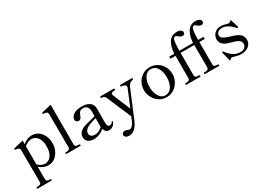

<svg xmlns="http://www.w3.org/2000/svg" viewBox="-13 -1661 3855 2808"><g transform="rotate(-30 1914.5 -256.5)"><path d="M566 -240Q566 -172 538.5 -114.5Q511 -57 464 -22.5Q417 12 361 12Q272 12 206 -50V158Q206 185 222.5 193.5Q239 202 268 202H279Q287 202 287 215Q287 228 279 228H46Q38 228 38 215Q38 202 46 202H58Q87 202 104 193.5Q121 185 121 158L118 -376Q118 -397 109.5 -407.5Q101 -418 87 -421.5Q73 -425 47 -428Q38 -429 38 -444Q38 -451 44 -452Q57 -457 206 -491V-430Q275 -491 358 -491Q418 -491 465.5 -458Q513 -425 539.5 -367.5Q566 -310 566 -240ZM468 -247Q468 -314 447.5 -359Q427 -404 394.5 -425.5Q362 -447 326 -447Q298 -447 264.5 -432.5Q231 -418 206 -394V-88Q230 -63 263 -47.5Q296 -32 327 -32Q354 -32 386 -49.5Q418 -67 443 -115Q468 -163 468 -247Z M663 -1Q655 -1 655 -14Q655 -27 663 -27H675Q704 -27 721 -35.5Q738 -44 738 -71L736 -626Q736 -657 718.5 -667Q701 -677 665 -678Q658 -678 656.5 -682Q655 -686 655 -693Q655 -700 661 -702Q691 -709 743 -721.5Q795 -734 823 -740V-71Q823 -44 840.5 -35.5Q858 -27 887 -27H899Q906 -27 906 -14Q906 -1 899 -1Z M1489 -76 1488 -70Q1474 -29 1443 -8.5Q1412 12 1382 12Q1349 12 1328.5 -7Q1308 -26 1299 -58Q1263 -23 1215.5 -4.5Q1168 14 1121 14Q1061 14 1026 -14Q991 -42 991 -90Q991 -128 1008.5 -155.5Q1026 -183 1064 -205Q1087 -218 1121 -228Q1155 -238 1206 -250Q1224 -255 1246.5 -260.5Q1269 -266 1296 -274V-317Q1296 -368 1291.5 -391.5Q1287 -415 1272 -433Q1252 -459 1203 -459Q1170 -459 1150.5 -441.5Q1131 -424 1118 -384Q1101 -329 1063 -329Q1044 -329 1028 -341.5Q1012 -354 1012 -375Q1012 -394 1026.5 -420.5Q1041 -447 1083.5 -469Q1126 -491 1205 -491Q1255 -491 1295.5 -475.5Q1336 -460 1355 -436Q1371 -415 1376.5 -392.5Q1382 -370 1382 -337Q1382 -282 1381 -245L1380 -113Q1380 -71 1394 -57.5Q1408 -44 1423 -44Q1436 -44 1449.5 -52Q1463 -60 1474 -78Q1477 -83 1481 -83Q1489 -83 1489 -76ZM1294 -93Q1293 -99 1293 -111L1295 -240Q1187 -214 1136 -183Q1085 -152 1085 -102Q1085 -74 1105 -55Q1125 -36 1167 -36Q1200 -36 1233.5 -50.5Q1267 -65 1294 -93Z M2048 -482Q2055 -482 2055 -469Q2055 -456 2045 -455Q1991 -451 1962 -392Q1945 -354 1828 -72Q1799 -1 1785 32Q1771 65 1768 73Q1725 167 1681.5 197.5Q1638 228 1593 228Q1561 228 1541 213.5Q1521 199 1521 178Q1521 157 1534 144.5Q1547 132 1569 132Q1589 132 1611 142Q1629 151 1646 151Q1667 151 1688.5 130Q1710 109 1727 73L1760 -3L1585 -412Q1573 -438 1557 -446.5Q1541 -455 1515 -455Q1508 -455 1508 -469Q1508 -482 1515 -482H1742Q1750 -482 1750 -469Q1750 -455 1742 -455Q1712 -454 1694 -445.5Q1676 -437 1676 -422Q1676 -415 1680 -408Q1700 -358 1737 -268Q1774 -178 1804 -107L1923 -395Q1925 -401 1925 -411Q1925 -433 1901.5 -444Q1878 -455 1850 -455Q1843 -455 1843 -469Q1843 -482 1850 -482Z M2110 -239Q2110 -303 2139 -361Q2168 -419 2223 -455Q2278 -491 2350 -491Q2423 -491 2478 -455Q2533 -419 2562.5 -361Q2592 -303 2592 -239Q2592 -178 2562.5 -119.5Q2533 -61 2477.5 -23.5Q2422 14 2350 14Q2278 14 2223.5 -23.5Q2169 -61 2139.5 -119.5Q2110 -178 2110 -239ZM2496 -239Q2496 -336 2457.5 -397.5Q2419 -459 2350 -459Q2283 -459 2244 -397.5Q2205 -336 2205 -239Q2205 -179 2222.5 -128.5Q2240 -78 2272.5 -48.5Q2305 -19 2350 -19Q2418 -19 2457 -82.5Q2496 -146 2496 -239Z M3357 -685Q3357 -667 3346 -656.5Q3335 -646 3316 -646Q3296 -646 3283.5 -653Q3271 -660 3257 -673Q3246 -684 3236.5 -689.5Q3227 -695 3215 -695Q3196 -695 3186 -674.5Q3176 -654 3171 -610Q3165 -559 3165 -482H3256V-446H3165V-70Q3165 -43 3182 -34.5Q3199 -26 3228 -26H3240Q3247 -26 3247 -13Q3247 0 3240 0H3002Q2994 0 2994 -13Q2994 -26 3002 -26H3015Q3044 -26 3061.5 -34.5Q3079 -43 3079 -70V-446H2848V-70Q2848 -43 2865 -34.5Q2882 -26 2911 -26H2924Q2931 -26 2931 -13Q2931 0 2924 0H2685Q2678 0 2678 -13Q2678 -26 2685 -26H2698Q2727 -26 2744.5 -34.5Q2762 -43 2762 -70V-446H2677V-482H2762Q2767 -596 2813.5 -668.5Q2860 -741 2952 -741Q2993 -741 3016.5 -724.5Q3040 -708 3040 -685Q3040 -667 3029 -656.5Q3018 -646 2999 -646Q2979 -646 2966.5 -653Q2954 -660 2940 -673Q2929 -684 2919.5 -689.5Q2910 -695 2898 -695Q2880 -695 2869 -674Q2858 -653 2854 -610Q2848 -559 2848 -482H3079Q3084 -596 3130.5 -668.5Q3177 -741 3268 -741Q3309 -741 3333 -724.5Q3357 -708 3357 -685Z M3379 -138 3378 -143Q3378 -150 3386 -153Q3388 -154 3392 -154Q3399 -154 3403 -147Q3491 -18 3615 -18Q3661 -18 3687.5 -42Q3714 -66 3714 -104Q3714 -126 3700.5 -145Q3687 -164 3663 -175Q3638 -187 3604 -197Q3570 -207 3562 -209Q3515 -222 3496 -230Q3401 -271 3401 -354Q3401 -380 3415 -411.5Q3429 -443 3462.5 -467Q3496 -491 3552 -491Q3577 -491 3597.5 -486.5Q3618 -482 3643 -474Q3665 -468 3669 -468Q3684 -468 3699.5 -477Q3715 -486 3723 -500L3765 -363Q3766 -360 3766 -356Q3766 -350 3758 -346Q3756 -345 3752 -345Q3746 -345 3741 -350Q3710 -392 3658.5 -426Q3607 -460 3549 -460Q3502 -460 3480 -435.5Q3458 -411 3458 -385Q3458 -364 3472 -349Q3486 -334 3519 -318Q3542 -307 3599 -290Q3664 -271 3696 -256Q3741 -235 3763.5 -203Q3786 -171 3786 -131Q3786 -66 3737.5 -26Q3689 14 3608 14Q3583 14 3559 9Q3535 4 3500 -6Q3476 -14 3467 -14Q3454 -14 3443 -7Q3432 0 3418 17Z"/></g></svg>

Font: Shippori Mincho Medium
Style: Regular
Weight: 500
Designer: FONTDASU
Foundry: FONTDASU / Google Inc. / but / Adobe
Version: Version 3.110; ttfautohint (v1.8.3)